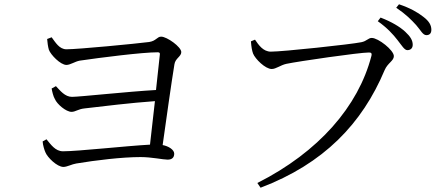

<svg xmlns="http://www.w3.org/2000/svg" viewBox="-20 -832 2040 896"><path d="M197 -182 179 -172C180 -155 187 -132 192 -121C201 -98 246 -53 276 -53C293 -53 316 -66 336 -69C426 -84 549 -99 636 -99C688 -99 741 -87 762 -87C784 -87 793 -98 793 -115C793 -133 767 -150 739 -155C755 -269 780 -447 794 -532C798 -560 826 -568 826 -589C826 -613 759 -661 732 -661C713 -661 709 -641 676 -636C614 -628 345 -602 290 -602C257 -602 239 -634 221 -658L200 -650C201 -636 204 -613 208 -600C216 -577 262 -529 290 -529C308 -529 330 -545 352 -549C447 -563 644 -588 716 -588C724 -588 727 -585 726 -578L708 -412C581 -405 351 -380 316 -380C283 -380 261 -409 241 -430L221 -419C223 -406 229 -381 236 -370C246 -346 288 -310 314 -310C332 -310 345 -323 374 -326C460 -336 590 -352 703 -360L680 -157C569 -151 344 -126 274 -126C238 -126 217 -158 197 -182Z M1835 -645C1855 -620 1867 -598 1881 -598C1896 -598 1906 -607 1906 -623C1906 -643 1896 -661 1871 -684C1846 -707 1808 -730 1756 -750L1743 -733C1787 -702 1815 -671 1835 -645ZM1922 -715C1944 -690 1953 -668 1970 -668C1985 -668 1993 -677 1993 -693C1993 -714 1983 -733 1955 -754C1930 -774 1893 -795 1842 -812L1829 -796C1876 -764 1899 -740 1922 -715ZM1244 -591C1208 -591 1187 -622 1170 -647L1151 -639C1153 -612 1156 -596 1161 -582C1171 -557 1218 -510 1248 -510C1268 -510 1289 -528 1316 -534C1373 -546 1657 -587 1701 -587C1711 -587 1717 -585 1713 -570C1652 -336 1468 -123 1181 22L1196 44C1491 -68 1670 -255 1775 -505C1789 -538 1818 -548 1818 -570C1818 -598 1745 -655 1715 -655C1698 -655 1692 -640 1666 -635C1618 -625 1300 -591 1244 -591Z"/></svg>

Font: Noto Serif CJK TC
Style: Regular
Weight: 400
Designer: Ryoko NISHIZUKA 西塚涼子 (kana & ideographs); Frank Grießhammer (Latin, Greek & Cyrillic); Wenlong ZHANG 张文龙 (bopomofo); San
Foundry: Adobe
Version: Version 2.001;hotconv 1.1.0;makeotfexe 2.6.0